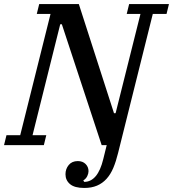

<svg xmlns="http://www.w3.org/2000/svg" viewBox="-46 -718 856 950"><path d="M371 212Q323 212 300.5 193Q278 174 278 144Q278 118 294 98.5Q310 79 339 79Q363 79 377.5 93.5Q392 108 392 129Q392 140 386 153Q380 166 366 175L371 182Q438 181 465 69L482 0H457L260 -598H252L115 -49H183L171 0H-26L-14 -49H54L204 -649H136L148 -698H344L518 -158H526L649 -649H581L593 -698H790L778 -649H710L538 40Q528 81 514.5 113Q501 145 481 167Q461 189 434 200.5Q407 212 371 212Z"/></svg>

Font: IBM Plex Serif Medm
Style: Italic
Weight: 500
Italic angle: -14°
Designer: Mike Abbink, Paul van der Laan, Pieter van Rosmalen
Foundry: Bold Monday
Version: Version 3.001